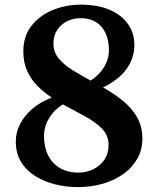

<svg xmlns="http://www.w3.org/2000/svg" viewBox="-20 -772 662 803"><path d="M305 10.5Q256.5 10.5 210.5 -1Q164.5 -12.5 127.2 -35.8Q90 -59 68 -95Q46 -131 46 -180.5Q46 -216.5 63 -251.2Q80 -286 113.2 -315.2Q146.5 -344.5 196.5 -364Q163.5 -385.5 136.8 -412.5Q110 -439.5 93.8 -475Q77.5 -510.5 77.5 -558Q77.5 -620 111.2 -663.5Q145 -707 200 -729.8Q255 -752.5 318 -752.5Q388.5 -752.5 438.5 -731Q488.5 -709.5 515.2 -671.5Q542 -633.5 542 -584.5Q542 -529 509 -483.2Q476 -437.5 411 -406.5Q455 -381.5 492.2 -351.8Q529.5 -322 552.5 -283Q575.5 -244 575.5 -191.5Q575.5 -147 555 -109.8Q534.5 -72.5 498 -45.8Q461.5 -19 412.2 -4.2Q363 10.5 305 10.5ZM309.5 -50Q340.5 -50 369.2 -63.8Q398 -77.5 416 -103Q434 -128.5 434 -165Q434 -206.5 405.8 -234.8Q377.5 -263 334 -286.2Q290.5 -309.5 243 -335.5Q220 -321.5 202.2 -301Q184.5 -280.5 174.2 -255.5Q164 -230.5 164 -202.5Q164 -157 181.2 -122.5Q198.5 -88 230.8 -69Q263 -50 309.5 -50ZM359 -435Q395 -458 415.2 -491.5Q435.5 -525 435.5 -562.5Q435.5 -604 421.2 -634Q407 -664 380.8 -680Q354.5 -696 317 -696Q287 -696 261.2 -683.5Q235.5 -671 219.5 -647.2Q203.5 -623.5 203.5 -590Q203.5 -554 225.5 -527.5Q247.5 -501 283 -479Q318.5 -457 359 -435Z"/></svg>

Font: Merriweather 20pt
Style: Bold
Weight: 700
Version: Version 2.100